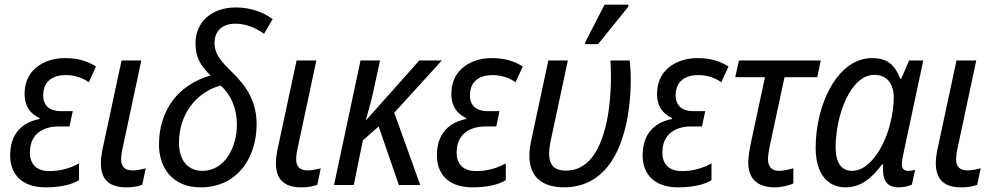

<svg xmlns="http://www.w3.org/2000/svg" viewBox="-20 -796 4279 826"><path d="M177 10C236 10 289 -1 320 -21V-93C280 -71 238 -60 193 -60C131 -60 105 -96 109 -150C113 -220 166 -252 232 -252H279L293 -318H241C187 -318 163 -348 166 -393C169 -449 210 -473 263 -473C302 -473 338 -460 362 -442L393 -510C356 -533 317 -546 259 -546C173 -546 90 -499 86 -401C83 -342 109 -307 150 -288V-284C82 -271 28 -228 24 -139C19 -54 67 10 177 10Z M523 10C551 10 574 6 592 -1L607 -72C588 -67 570 -63 550 -63C520 -63 501 -76 501 -112C501 -122 503 -133 505 -147L588 -536H503L420 -149C416 -128 414 -110 414 -93C414 -26 448 10 523 10Z M843 10C1003 10 1084 -120 1084 -261C1084 -361 1040 -425 979 -485C934 -529 903 -561 903 -611C903 -660 933 -694 993 -694C1043 -694 1084 -673 1116 -651L1153 -714C1120 -738 1066 -764 995 -764C889 -764 821 -700 821 -610C821 -547 844 -513 886 -471C744 -431 664 -319 664 -174C664 -72 724 10 843 10ZM851 -61C785 -61 750 -110 750 -182C750 -302 822 -399 929 -428C970 -393 999 -335 999 -259C999 -164 948 -61 851 -61Z M1276 10C1304 10 1327 6 1345 -1L1360 -72C1341 -67 1323 -63 1303 -63C1273 -63 1254 -76 1254 -112C1254 -122 1256 -133 1258 -147L1341 -536H1256L1173 -149C1169 -128 1167 -110 1167 -93C1167 -26 1201 10 1276 10Z M1417 0H1502L1541 -192L1609 -252L1696 0H1788L1676 -311L1881 -536H1784L1556 -280H1554C1563 -313 1576 -356 1585 -398L1615 -536H1531Z M2013 10C2072 10 2125 -1 2156 -21V-93C2116 -71 2074 -60 2029 -60C1967 -60 1941 -96 1945 -150C1949 -220 2002 -252 2068 -252H2115L2129 -318H2077C2023 -318 1999 -348 2002 -393C2005 -449 2046 -473 2099 -473C2138 -473 2174 -460 2198 -442L2229 -510C2192 -533 2153 -546 2095 -546C2009 -546 1926 -499 1922 -401C1919 -342 1945 -307 1986 -288V-284C1918 -271 1864 -228 1860 -139C1855 -54 1903 10 2013 10Z M2497 -606H2553L2682 -766L2684 -776H2581L2499 -617ZM2405 10C2544 10 2636 -85 2675 -267C2694 -356 2698 -459 2689 -536H2606C2612 -458 2607 -350 2590 -272C2560 -133 2501 -62 2415 -62C2352 -62 2330 -99 2349 -190L2423 -536H2339L2265 -190C2235 -51 2297 9 2405 10Z M2898 10C2957 10 3010 -1 3041 -21V-93C3001 -71 2959 -60 2914 -60C2852 -60 2826 -96 2830 -150C2834 -220 2887 -252 2953 -252H3000L3014 -318H2962C2908 -318 2884 -348 2887 -393C2890 -449 2931 -473 2984 -473C3023 -473 3059 -460 3083 -442L3114 -510C3077 -533 3038 -546 2980 -546C2894 -546 2811 -499 2807 -401C2804 -342 2830 -307 2871 -288V-284C2803 -271 2749 -228 2745 -139C2740 -54 2788 10 2898 10Z M3313 10C3340 10 3375 2 3393 -7V-72C3370 -66 3351 -61 3331 -61C3299 -61 3284 -81 3284 -110C3284 -129 3288 -152 3294 -179L3355 -464H3496L3511 -536H3159L3143 -464H3271L3211 -184C3204 -152 3199 -119 3199 -97C3199 -20 3247 10 3313 10Z M3618 10C3681 10 3729 -27 3775 -89H3779C3775 -16 3796 10 3849 10C3868 10 3892 4 3903 -2L3917 -66C3906 -62 3896 -61 3887 -61C3867 -61 3860 -72 3860 -90C3860 -103 3863 -119 3867 -137L3952 -536H3891L3857 -457H3853C3831 -513 3802 -546 3731 -546C3584 -546 3489 -349 3489 -160C3489 -49 3540 10 3618 10ZM3647 -61C3600 -61 3575 -94 3575 -163C3575 -299 3639 -474 3741 -474C3796 -474 3825 -436 3825 -376C3825 -343 3820 -301 3807 -254C3780 -155 3717 -61 3647 -61Z M4115 10C4143 10 4166 6 4184 -1L4199 -72C4180 -67 4162 -63 4142 -63C4112 -63 4093 -76 4093 -112C4093 -122 4095 -133 4097 -147L4180 -536H4095L4012 -149C4008 -128 4006 -110 4006 -93C4006 -26 4040 10 4115 10Z"/></svg>

Font: Noto Sans SemiCondensed
Style: Italic
Weight: 400
Width: 4
Italic angle: -12°
Designer: Monotype Design Team
Foundry: Monotype Imaging Inc.
Version: Version 2.013